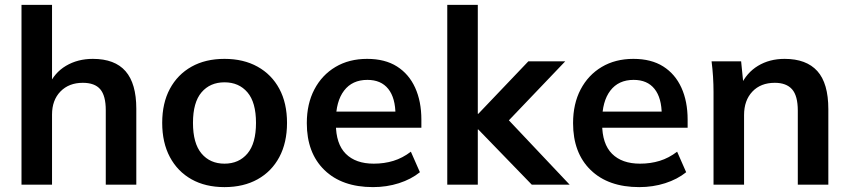

<svg xmlns="http://www.w3.org/2000/svg" viewBox="-20 -756 3476 786"><path d="M68 0V-736H193V-404H179Q202 -458 250 -486.5Q298 -515 360 -515Q450 -515 494 -464.5Q538 -414 538 -311V0H413V-305Q413 -364 390.5 -390.5Q368 -417 319 -417Q262 -417 227.5 -381.5Q193 -346 193 -287V0Z M899 10Q821 10 764 -22Q707 -54 675.5 -113Q644 -172 644 -253Q644 -334 675.5 -392.5Q707 -451 764 -483Q821 -515 899 -515Q977 -515 1034.5 -483Q1092 -451 1123.5 -392.5Q1155 -334 1155 -253Q1155 -172 1123.5 -113Q1092 -54 1034.5 -22Q977 10 899 10ZM899 -86Q958 -86 993 -127.5Q1028 -169 1028 -253Q1028 -337 993 -378Q958 -419 899 -419Q840 -419 805 -378Q770 -337 770 -253Q770 -169 805 -127.5Q840 -86 899 -86Z M1507 10Q1380 10 1308 -60Q1236 -130 1236 -252Q1236 -331 1267 -390Q1298 -449 1353.5 -482Q1409 -515 1483 -515Q1556 -515 1605 -484Q1654 -453 1679.5 -397Q1705 -341 1705 -266V-233H1337V-299H1616L1599 -285Q1599 -355 1569.5 -392Q1540 -429 1484 -429Q1422 -429 1388.5 -385Q1355 -341 1355 -262V-249Q1355 -167 1395.5 -126.5Q1436 -86 1510 -86Q1553 -86 1590.5 -97.5Q1628 -109 1662 -135L1699 -51Q1663 -22 1613 -6Q1563 10 1507 10Z M1811 0V-736H1936V-290H1938L2143 -505H2294L2039 -238L2040 -288L2312 0H2157L1938 -226H1936V0Z M2597 10Q2470 10 2398 -60Q2326 -130 2326 -252Q2326 -331 2357 -390Q2388 -449 2443.5 -482Q2499 -515 2573 -515Q2646 -515 2695 -484Q2744 -453 2769.5 -397Q2795 -341 2795 -266V-233H2427V-299H2706L2689 -285Q2689 -355 2659.5 -392Q2630 -429 2574 -429Q2512 -429 2478.5 -385Q2445 -341 2445 -262V-249Q2445 -167 2485.5 -126.5Q2526 -86 2600 -86Q2643 -86 2680.5 -97.5Q2718 -109 2752 -135L2789 -51Q2753 -22 2703 -6Q2653 10 2597 10Z M2901 0V-379Q2901 -410 2899 -442Q2897 -474 2893 -505H3014L3024 -405H3012Q3036 -458 3083 -486.5Q3130 -515 3192 -515Q3281 -515 3326 -465Q3371 -415 3371 -309V0H3246V-303Q3246 -364 3222.5 -390.5Q3199 -417 3152 -417Q3094 -417 3060 -381Q3026 -345 3026 -285V0Z"/></svg>

Font: Mulish ExtraLight
Style: Bold
Weight: 700
Version: Version 3.603